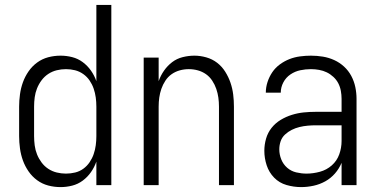

<svg xmlns="http://www.w3.org/2000/svg" viewBox="-20 -755 1540 783"><path d="M227 8Q201 8 176.5 1.5Q152 -5 131.5 -20Q111 -35 96.5 -56Q82 -77 73.5 -100.5Q65 -124 61.5 -149.5Q58 -175 58 -200V-320Q58 -345 61.5 -370.5Q65 -396 73.5 -419.5Q82 -443 96.5 -464Q111 -485 131.5 -500Q152 -515 176.5 -521.5Q201 -528 227 -528Q251 -528 274.5 -522Q298 -516 317.5 -501.5Q337 -487 351 -467Q365 -447 373 -424V-735H434V0H373V-96Q365 -73 351 -53Q337 -33 317.5 -18.5Q298 -4 274.5 2Q251 8 227 8ZM249 -47Q268 -47 286.5 -51.5Q305 -56 320 -67Q335 -78 345.5 -93.5Q356 -109 362 -126.5Q368 -144 370.5 -162.5Q373 -181 373 -200V-320Q373 -339 370.5 -357.5Q368 -376 362 -393.5Q356 -411 345.5 -426.5Q335 -442 319.5 -453Q304 -464 286 -468.5Q268 -473 249 -473Q230 -473 211.5 -468.5Q193 -464 177 -453.5Q161 -443 149.5 -427.5Q138 -412 131 -394.5Q124 -377 121.5 -358Q119 -339 119 -320V-200Q119 -181 121.5 -162Q124 -143 131 -125.5Q138 -108 149.5 -92.5Q161 -77 177 -66.5Q193 -56 211.5 -51.5Q230 -47 249 -47Z M566 0V-520H627V-424Q635 -447 649 -467Q663 -487 682 -501.5Q701 -516 725 -522Q749 -528 773 -528Q797 -528 821.5 -521Q846 -514 865.5 -499Q885 -484 898.5 -462.5Q912 -441 920 -417.5Q928 -394 931 -369.5Q934 -345 934 -320V0H873V-320Q873 -339 870.5 -357Q868 -375 862 -392.5Q856 -410 845.5 -426Q835 -442 820 -452.5Q805 -463 787 -468Q769 -473 750 -473Q731 -473 713 -468Q695 -463 680 -452.5Q665 -442 654.5 -426Q644 -410 638 -392.5Q632 -375 629.5 -357Q627 -339 627 -320V0Z M1208 8Q1178 8 1148.5 -0.5Q1119 -9 1098 -30.5Q1077 -52 1067.5 -81Q1058 -110 1058 -140Q1058 -165 1065 -189.5Q1072 -214 1087.5 -233.5Q1103 -253 1124.5 -266Q1146 -279 1170 -286.5Q1194 -294 1218.5 -296.5Q1243 -299 1268 -299H1373V-352Q1373 -368 1370 -384.5Q1367 -401 1359.5 -415.5Q1352 -430 1339.5 -441.5Q1327 -453 1312.5 -460Q1298 -467 1281.5 -470Q1265 -473 1248 -473Q1226 -473 1204.5 -468.5Q1183 -464 1164.5 -451.5Q1146 -439 1135.5 -419Q1125 -399 1125 -377H1064Q1064 -399 1071 -420.5Q1078 -442 1090.5 -460.5Q1103 -479 1121.5 -492.5Q1140 -506 1160.5 -514Q1181 -522 1203.5 -525Q1226 -528 1248 -528Q1273 -528 1297 -524Q1321 -520 1343 -510Q1365 -500 1383 -483.5Q1401 -467 1412.5 -445.5Q1424 -424 1429 -400Q1434 -376 1434 -352V0H1373V-91Q1363 -67 1346 -47.5Q1329 -28 1306.5 -15.5Q1284 -3 1258.5 2.5Q1233 8 1208 8ZM1230 -47Q1257 -47 1284.5 -54.5Q1312 -62 1333 -80.5Q1354 -99 1363.5 -125.5Q1373 -152 1373 -180V-244H1268Q1252 -244 1235 -242.5Q1218 -241 1201.5 -237Q1185 -233 1170 -225.5Q1155 -218 1142.5 -206.5Q1130 -195 1124.5 -179Q1119 -163 1119 -146Q1119 -125 1127 -105Q1135 -85 1151 -71Q1167 -57 1188 -52Q1209 -47 1230 -47Z"/></svg>

Font: Iosevka Curly Light
Style: Regular
Weight: 300
Monospace: yes
Designer: Belleve Invis
Foundry: Belleve Invis
Version: Version 22.1.2; ttfautohint (v1.8.4)